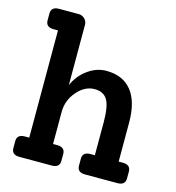

<svg xmlns="http://www.w3.org/2000/svg" viewBox="-110 -833 848 927"><g transform="rotate(15 314.5 -370.0)"><path d="M561 -102Q600 -102 600 -68V-34Q600 0 561 0H399Q360 0 360 -34V-68Q360 -102 399 -102H421V-268Q421 -346 402 -378Q383 -410 338 -410Q289 -410 250.5 -365Q212 -320 212 -263V-102H233Q272 -102 272 -68V-34Q272 0 233 0H71Q32 0 32 -34V-68Q32 -102 71 -102H93V-638H71Q32 -638 32 -672V-706Q32 -740 71 -740H169Q187 -740 199.5 -727.5Q212 -715 212 -698V-396Q233 -446 277 -478Q321 -510 370 -510Q453 -510 496.5 -455.5Q540 -401 540 -298V-102Z"/></g></svg>

Font: Solway Medium
Style: Regular
Weight: 500
Designer: Mariya V. Pigoulevskaya
Foundry: The Northern Block Ltd.
Version: Version 1.000;hotconv 1.0.109;makeotfexe 2.5.65596